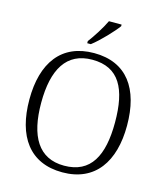

<svg xmlns="http://www.w3.org/2000/svg" viewBox="-134 -1032 985 1143"><g transform="rotate(15 358.5 -460.5)"><path d="M303 -784V-771H325C373 -807 447 -886 472 -921V-931H394C373 -886 332 -822 303 -784ZM358 10C560 10 659 -136 659 -358C659 -585 561 -725 359 -725C158 -725 57 -585 57 -359C57 -132 156 10 358 10ZM358 -31C200 -31 130 -152 130 -358C130 -564 200 -684 359 -684C525 -684 585 -564 585 -358C585 -153 522 -31 358 -31Z"/></g></svg>

Font: Noto Serif Lao Light
Style: Regular
Weight: 300
Designer: Monotype Design Team
Foundry: Monotype Imaging Inc.
Version: Version 2.003